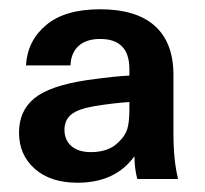

<svg xmlns="http://www.w3.org/2000/svg" viewBox="-20 -716 442 414"><path d="M354 -554V-428Q354 -370 364 -330H276Q270 -353 270 -378H269Q228 -322 147 -322Q89 -322 55 -352Q21 -382 21 -430Q21 -477 54 -504Q87 -531 166 -543Q230 -552 259 -553V-567Q259 -632 196 -632Q166 -632 149.5 -617Q133 -602 132 -575H36Q39 -628 79.5 -662Q120 -696 196 -696Q274 -696 314 -660Q354 -624 354 -554ZM183 -487Q148 -481 133.5 -469Q119 -457 119 -436Q119 -414 134 -401Q149 -388 176 -388Q215 -388 236 -410Q250 -423 254.5 -438Q259 -453 259 -480V-496Q226 -494 183 -487Z"/></svg>

Font: CST
Style: Medium
Weight: 500
Version: Version 1.00